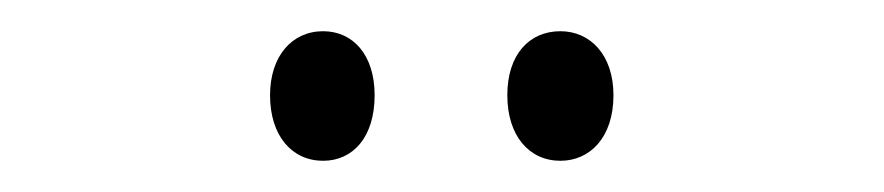

<svg xmlns="http://www.w3.org/2000/svg" viewBox="-20 -727 566 123"><path d="M153 -666C153 -640 167 -624 187 -624C206 -624 220 -639 220 -666C220 -692 206 -707 187 -707C167 -707 153 -691 153 -666ZM305 -666C305 -640 319 -624 339 -624C358 -624 373 -639 373 -666C373 -692 358 -707 339 -707C319 -707 305 -692 305 -666Z"/></svg>

Font: Noto Sans Gurmukhi UI ExtraCondensed Light
Style: Regular
Weight: 300
Width: 2
Designer: Jelle Bosma - Monotype Design Team
Foundry: Monotype Imaging Inc.
Version: Version 2.004